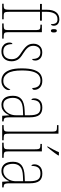

<svg xmlns="http://www.w3.org/2000/svg" viewBox="866 -1678 822 2593"><g transform="rotate(90 1276.5 -381.0)"><path d="M30 0V-20H51Q78 -20 90.5 -25Q103 -30 107 -47.5Q111 -65 111 -102V-511H33V-536H111V-601Q111 -686 145 -729Q179 -772 241 -772Q280 -772 303.5 -752Q327 -732 327 -697Q327 -679 320.5 -668.5Q314 -658 306 -658Q306 -699 293 -723Q280 -747 240 -747Q186 -747 162.5 -706Q139 -665 139 -600V-536H259V-511H139V-102Q139 -65 142.5 -47.5Q146 -30 158.5 -25Q171 -20 198 -20H240V0Z M395 -658Q384 -658 378.5 -666Q373 -674 373 -698Q373 -721 378.5 -729.5Q384 -738 395 -738Q405 -738 411.5 -729.5Q418 -721 418 -698Q418 -674 411.5 -666Q405 -658 395 -658ZM296 0V-20H316Q348 -20 363 -24.5Q378 -29 382 -44.5Q386 -60 386 -95V-437Q386 -473 382.5 -490Q379 -507 365.5 -511.5Q352 -516 322 -516H313V-536H414V-95Q414 -60 418 -44.5Q422 -29 436.5 -24.5Q451 -20 483 -20H501V0Z M676 10Q630 10 603.5 -7Q577 -24 565.5 -48Q554 -72 554 -94Q554 -138 575 -138Q575 -80 598 -47.5Q621 -15 676 -15Q726 -15 752.5 -45Q779 -75 779 -130Q779 -164 763 -193.5Q747 -223 692 -257Q646 -287 619.5 -311.5Q593 -336 581.5 -361.5Q570 -387 570 -421Q570 -475 601.5 -508Q633 -541 687 -541Q740 -541 768.5 -514Q797 -487 797 -449Q797 -405 776 -405Q776 -463 753.5 -489.5Q731 -516 686 -516Q640 -516 619 -488.5Q598 -461 598 -420Q598 -377 624 -346Q650 -315 702 -283Q766 -245 786.5 -208.5Q807 -172 807 -127Q807 -64 771.5 -27Q736 10 676 10Z M1070 10Q1022 10 984.5 -16.5Q947 -43 925 -102.5Q903 -162 903 -263Q903 -370 924 -431Q945 -492 982 -517Q1019 -542 1069 -542Q1129 -542 1161 -510.5Q1193 -479 1193 -436Q1193 -420 1185.5 -413Q1178 -406 1168 -406Q1168 -457 1144.5 -487Q1121 -517 1067 -517Q1026 -517 995.5 -494.5Q965 -472 948 -417Q931 -362 931 -264Q931 -134 969 -74.5Q1007 -15 1070 -15Q1120 -15 1147.5 -45Q1175 -75 1188 -111Q1196 -102 1196 -84Q1196 -66 1181.5 -44Q1167 -22 1138.5 -6Q1110 10 1070 10Z M1393 10Q1340 10 1306.5 -28.5Q1273 -67 1273 -146Q1273 -224 1320.5 -261.5Q1368 -299 1467 -303L1536 -306V-371Q1536 -446 1514 -481.5Q1492 -517 1433 -517Q1377 -517 1353 -487.5Q1329 -458 1329 -395Q1308 -395 1308 -439Q1308 -479 1338.5 -510.5Q1369 -542 1433 -542Q1501 -542 1532.5 -501.5Q1564 -461 1564 -372V-105Q1564 -68 1568 -50Q1572 -32 1583 -26Q1594 -20 1615 -20H1619V0H1543L1537 -95H1535Q1523 -68 1505 -44Q1487 -20 1460 -5Q1433 10 1393 10ZM1396 -15Q1437 -15 1468.5 -39Q1500 -63 1518 -101.5Q1536 -140 1536 -185V-283L1466 -280Q1375 -277 1338 -242Q1301 -207 1301 -146Q1301 -90 1323.5 -52.5Q1346 -15 1396 -15Z M1669 0V-20H1680Q1717 -20 1733 -24Q1749 -28 1753 -43.5Q1757 -59 1757 -94V-662Q1757 -699 1753 -715.5Q1749 -732 1734.5 -736Q1720 -740 1690 -740H1669V-760H1785V-94Q1785 -59 1789 -43.5Q1793 -28 1809.5 -24Q1826 -20 1862 -20H1874V0Z M1906 0V-20H1926Q1958 -20 1973 -24.5Q1988 -29 1992 -44.5Q1996 -60 1996 -95V-439Q1996 -474 1992 -490.5Q1988 -507 1975 -511.5Q1962 -516 1932 -516H1923V-536H2024V-95Q2024 -60 2028 -44.5Q2032 -29 2047 -24.5Q2062 -20 2094 -20H2111V0ZM1959 -619Q1981 -659 2001.5 -695.5Q2022 -732 2034 -766H2078V-756Q2068 -739 2048 -712Q2028 -685 2005.5 -656.5Q1983 -628 1963 -606H1959Z M2284 10Q2231 10 2197.5 -28.5Q2164 -67 2164 -146Q2164 -224 2211.5 -261.5Q2259 -299 2358 -303L2427 -306V-371Q2427 -446 2405 -481.5Q2383 -517 2324 -517Q2268 -517 2244 -487.5Q2220 -458 2220 -395Q2199 -395 2199 -439Q2199 -479 2229.5 -510.5Q2260 -542 2324 -542Q2392 -542 2423.5 -501.5Q2455 -461 2455 -372V-105Q2455 -68 2459 -50Q2463 -32 2474 -26Q2485 -20 2506 -20H2510V0H2434L2428 -95H2426Q2414 -68 2396 -44Q2378 -20 2351 -5Q2324 10 2284 10ZM2287 -15Q2328 -15 2359.5 -39Q2391 -63 2409 -101.5Q2427 -140 2427 -185V-283L2357 -280Q2266 -277 2229 -242Q2192 -207 2192 -146Q2192 -90 2214.5 -52.5Q2237 -15 2287 -15Z"/></g></svg>

Font: Noto Serif Tamil Condensed Thin
Style: Regular
Weight: 100
Width: 3
Designer: Indian Type Foundry, Tom Grace, and the Monotype Design Team
Foundry: Monotype Imaging Inc.
Version: Version 2.004; ttfautohint (v1.8.4.7-5d5b)